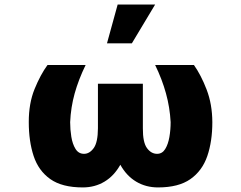

<svg xmlns="http://www.w3.org/2000/svg" viewBox="-20 -814 1058 844"><path d="M661.9 -528.4H832.4Q864 -483.7 888.5 -419.7Q913 -355.8 913.4 -277Q913.4 -192.5 891.2 -127.8Q869 -63.2 816.9 -26.6Q764.9 9.9 674.7 9.9Q621.4 9.9 578.8 -15.4Q536.2 -40.8 508.9 -89.8Q481.5 -40.8 439.1 -15.4Q396.7 9.9 343.8 9.9Q252.8 9.9 201 -26.8Q149.1 -63.6 127.8 -128.4Q106.5 -193.2 106.5 -277Q106.2 -359 131.9 -422.4Q157.7 -485.8 188.9 -528.4H356.5Q325.3 -464.5 308.2 -403.2Q291.2 -342 288.4 -277Q288.4 -245 293.5 -212.9Q298.7 -180.8 312 -159.3Q325.3 -137.8 349.4 -137.8Q373.6 -137.8 391.9 -163Q410.2 -188.2 410.5 -250V-446H608V-250Q607.6 -188.2 626.1 -163Q644.5 -137.8 670.5 -137.8Q693.2 -137.8 706.1 -158.7Q719.1 -179.7 724.6 -211.6Q730.1 -243.6 730.1 -277Q726.6 -342 709.5 -403.8Q692.5 -465.6 661.9 -528.4ZM450.3 -623.6 497.2 -794H661.9L559.7 -623.6Z"/></svg>

Font: Inter UI Black
Style: Regular
Weight: 900
Designer: Rasmus Andersson
Foundry: rsms
Version: 3.2;8d6f07862